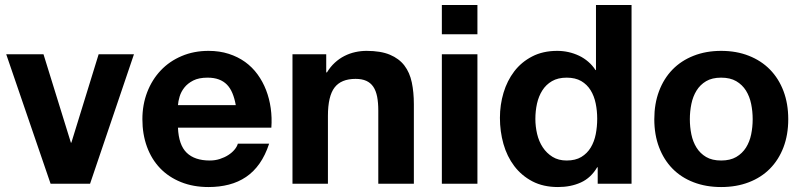

<svg xmlns="http://www.w3.org/2000/svg" viewBox="-20 -734 3207 767"><path d="M182.1 0 4.9 -517.1H153.8L263.2 -164.1H265.1L374 -517.1H515.1L339.8 0Z M690.9 -224.1Q693.8 -154.8 725.8 -123.8Q757.8 -92.8 817.9 -92.8Q839.4 -92.8 858.2 -98.9Q877 -105 891.8 -114.5Q906.7 -124 916.7 -136Q926.8 -147.9 930.2 -160.2H1055.2Q1040 -113.8 1016.8 -80.8Q993.7 -47.9 962.9 -27.1Q932.1 -6.3 894.5 3.4Q856.9 13.2 813 13.2Q752 13.2 702.9 -6.6Q653.8 -26.4 619.6 -62Q585.4 -97.7 567.1 -147.7Q548.8 -197.8 548.8 -257.8Q548.8 -315.9 568.1 -366Q587.4 -416 622.1 -452.6Q656.7 -489.3 705.6 -510Q754.4 -530.8 813 -530.8Q856.9 -530.8 893.6 -519Q930.2 -507.3 959 -486.6Q987.8 -465.8 1008.8 -437Q1029.8 -408.2 1043 -374Q1056.2 -339.8 1061.5 -301.8Q1066.9 -263.7 1064 -224.1ZM921.9 -314Q917 -341.3 908.4 -361.8Q899.9 -382.3 886.5 -396Q873 -409.7 854 -416.7Q835 -423.8 809.1 -423.8Q774.4 -423.8 752 -412.4Q729.5 -400.9 716.3 -384Q703.1 -367.2 697.5 -348.1Q691.9 -329.1 690.9 -314Z M1283.2 -517.1V-444.8H1286.1Q1299.8 -467.3 1317.6 -483.6Q1335.4 -500 1356.2 -510.5Q1377 -521 1399.4 -525.9Q1421.9 -530.8 1444.3 -530.8Q1501 -530.8 1537.6 -515.4Q1574.2 -500 1595.5 -472.2Q1616.7 -444.3 1625 -405Q1633.3 -365.7 1633.3 -317.9V0H1491.2V-292Q1491.2 -323.7 1486.6 -347.7Q1481.9 -371.6 1471.2 -387.5Q1460.4 -403.3 1443.1 -411.1Q1425.8 -418.9 1400.4 -418.9Q1342.8 -418.9 1316.4 -384.3Q1290 -349.6 1290 -271V0H1148.4V-517.1Z M1887.2 -517.1V0H1745.1V-517.1ZM1745.1 -597.2V-713.9H1887.2V-597.2Z M2365.7 -65.9Q2340.8 -23.4 2300.5 -5.1Q2260.3 13.2 2209 13.2Q2150.4 13.2 2106.9 -9.5Q2063.5 -32.2 2034.4 -70.6Q2005.4 -108.9 1991.2 -158.9Q1977.1 -209 1977.1 -263.2Q1977.1 -315.4 1991.5 -363.5Q2005.9 -411.6 2034.4 -449Q2063 -486.3 2106 -508.5Q2148.9 -530.8 2206.1 -530.8Q2229 -530.8 2251 -525.9Q2272.9 -521 2293 -511.5Q2313 -502 2329.8 -487.5Q2346.7 -473.1 2358.9 -454.1H2360.8V-713.9H2502.9V0H2367.7V-65.9ZM2365.7 -259.8Q2365.7 -291.5 2359.6 -321Q2353.5 -350.6 2339.4 -373.5Q2325.2 -396.5 2301.8 -410.2Q2278.3 -423.8 2243.7 -423.8Q2209 -423.8 2185.1 -409.9Q2161.1 -396 2146.5 -372.8Q2131.8 -349.6 2125.2 -320.1Q2118.7 -290.5 2118.7 -258.8Q2118.7 -228.5 2125.7 -198.7Q2132.8 -168.9 2148.2 -145.5Q2163.6 -122.1 2187.3 -107.4Q2210.9 -92.8 2243.7 -92.8Q2278.8 -92.8 2302.2 -106.9Q2325.7 -121.1 2339.8 -144.5Q2354 -168 2359.9 -198Q2365.7 -228 2365.7 -259.8Z M2593.8 -257.8Q2593.8 -319.8 2612.8 -370.1Q2631.8 -420.4 2666.5 -456.1Q2701.2 -491.7 2750.7 -511.2Q2800.3 -530.8 2860.8 -530.8Q2921.9 -530.8 2971.4 -511.2Q3021 -491.7 3055.9 -456.1Q3090.8 -420.4 3109.9 -370.1Q3128.9 -319.8 3128.9 -257.8Q3128.9 -195.8 3109.9 -145.8Q3090.8 -95.7 3055.9 -60.3Q3021 -24.9 2971.4 -5.9Q2921.9 13.2 2860.8 13.2Q2800.3 13.2 2750.7 -5.9Q2701.2 -24.9 2666.5 -60.3Q2631.8 -95.7 2612.8 -145.8Q2593.8 -195.8 2593.8 -257.8ZM2735.8 -257.8Q2735.8 -226.6 2741.9 -197Q2748 -167.5 2762.5 -144.3Q2776.9 -121.1 2800.8 -106.9Q2824.7 -92.8 2860.8 -92.8Q2897 -92.8 2921.1 -106.9Q2945.3 -121.1 2960 -144.3Q2974.6 -167.5 2980.7 -197Q2986.8 -226.6 2986.8 -257.8Q2986.8 -289.1 2980.7 -318.8Q2974.6 -348.6 2960 -372.1Q2945.3 -395.5 2921.1 -409.7Q2897 -423.8 2860.8 -423.8Q2824.7 -423.8 2800.8 -409.7Q2776.9 -395.5 2762.5 -372.1Q2748 -348.6 2741.9 -318.8Q2735.8 -289.1 2735.8 -257.8Z"/></svg>

Font: XB Khoramshahr
Style: Bold
Weight: 700
Designer: Behnam
Foundry: Irmug
Version: Version 8.005 2009